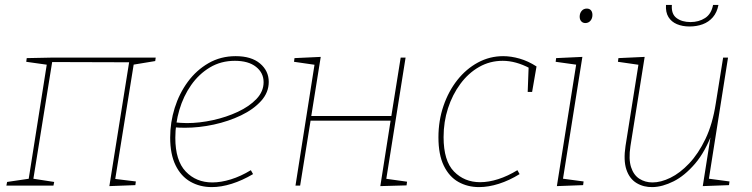

<svg xmlns="http://www.w3.org/2000/svg" viewBox="-20 -757 3068 783"><path d="M426 2 508 -512 515 -503 184 -504 194 -512 115 -21 110 -29 201 -15 198 0H6L9 -15L104 -29L96 -21L172 -502L179 -492L87 -505L89 -520L187 -522H615L613 -508L516 -492L526 -499L449 -21L444 -28L534 -17L532 -2Z M844 6Q795 6 756.5 -16Q718 -38 696 -83Q674 -128 674 -196Q674 -258 692.5 -317Q711 -376 746 -423.5Q781 -471 830.5 -499.5Q880 -528 941 -528Q1005 -528 1040.5 -498Q1076 -468 1076 -423Q1076 -380 1045 -345.5Q1014 -311 963 -286.5Q912 -262 852 -249Q792 -236 734 -236Q721 -236 710.5 -236.5Q700 -237 689 -238L693 -258Q704 -257 716.5 -256Q729 -255 742 -255Q793 -255 848 -267Q903 -279 950 -301Q997 -323 1026 -353.5Q1055 -384 1055 -422Q1055 -460 1024 -484.5Q993 -509 938 -509Q881 -509 836 -482Q791 -455 759.5 -410Q728 -365 711.5 -309Q695 -253 695 -195Q695 -102 737.5 -57.5Q780 -13 846 -13Q881 -13 921.5 -25.5Q962 -38 1003 -63L1012 -47Q968 -21 925 -7.5Q882 6 844 6Z M1185 0 1264 -502 1269 -492 1179 -505 1181 -520 1288 -525 1248 -275 1241 -284H1585L1575 -278L1614 -522H1634L1554 -19L1547 -29L1640 -16L1638 -1L1531 2L1574 -272L1582 -265H1238L1248 -274L1204 0Z M1934 6Q1887 6 1849.5 -15Q1812 -36 1790 -81Q1768 -126 1768 -197Q1768 -265 1788.5 -325Q1809 -385 1845 -430.5Q1881 -476 1929 -502Q1977 -528 2032 -528Q2064 -528 2099 -518Q2134 -508 2168 -486L2150 -382H2132L2136 -488L2140 -479Q2083 -509 2030 -509Q1978 -509 1934 -484Q1890 -459 1857.5 -415Q1825 -371 1807 -315.5Q1789 -260 1789 -198Q1789 -101 1831.5 -57.5Q1874 -14 1938 -14Q1973 -14 2012 -26.5Q2051 -39 2090 -63L2099 -47Q2057 -21 2014.5 -7.5Q1972 6 1934 6Z M2251 2 2331 -502 2339 -492 2246 -505 2248 -520 2355 -525 2275 -22 2270 -29 2360 -17 2358 -2ZM2367 -663Q2357 -663 2350.5 -670Q2344 -677 2344 -689Q2344 -703 2352 -712.5Q2360 -722 2373 -722Q2384 -722 2390 -715Q2396 -708 2396 -696Q2396 -682 2388 -672.5Q2380 -663 2367 -663Z M2642 6Q2605 7 2576 -10.5Q2547 -28 2534.5 -65.5Q2522 -103 2531 -162L2585 -502L2590 -492L2500 -505L2502 -520L2609 -525L2551 -161Q2543 -108 2553.5 -75.5Q2564 -43 2587.5 -28Q2611 -13 2641 -13Q2675 -13 2714 -32Q2753 -51 2790.5 -90.5Q2828 -130 2857 -190.5Q2886 -251 2899 -335L2929 -522H2949L2870 -22L2865 -29L2955 -17L2953 -2L2846 2L2881 -220L2887 -221Q2857 -139 2814.5 -89.5Q2772 -40 2727 -17.5Q2682 5 2642 6ZM2792 -649Q2763 -649 2740.5 -658.5Q2718 -668 2706 -687.5Q2694 -707 2696 -737H2720Q2717 -700 2739 -683.5Q2761 -667 2796 -667Q2830 -667 2855.5 -683.5Q2881 -700 2888 -737H2910Q2904 -706 2887 -686.5Q2870 -667 2845.5 -658Q2821 -649 2792 -649Z"/></svg>

Font: Bitter Thin
Style: Italic
Weight: 100
Italic angle: -9°
Designer: Sol Matas, and Bitter project Authors
Foundry: Sol Matas
Version: Version 2.002